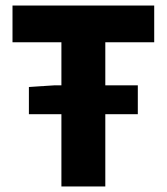

<svg xmlns="http://www.w3.org/2000/svg" viewBox="-20 -671 600 691"><path d="M84 -260V-358L178 -364H476V-260ZM201 0V-519H25V-651H535V-519H359V0Z"/></svg>

Font: Mada ExtraBold
Style: Regular
Weight: 800
Designer: Khaled Hosny
Version: Version 1.5